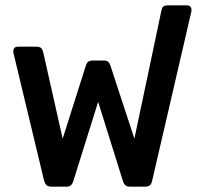

<svg xmlns="http://www.w3.org/2000/svg" viewBox="-20 -700 738 720"><path d="M145 -24 31 -499Q30 -502 30 -508Q30 -525 49 -525H114Q129 -525 134.5 -519.5Q140 -514 143 -500L215 -180L301 -451Q304 -462 309.5 -467.5Q315 -473 327 -473H369Q381 -473 386.5 -467.5Q392 -462 395 -451L484 -180L585 -659Q588 -672 593 -676Q598 -680 613 -680H679Q698 -680 698 -663Q698 -657 697 -654L551 -24Q548 -10 542 -5Q536 0 522 0H468Q457 0 451 -4.5Q445 -9 441 -21L348 -318L255 -21Q251 -9 245 -4.5Q239 0 228 0H174Q161 0 155 -5Q149 -10 145 -24Z"/></svg>

Font: Mitr
Style: Regular
Weight: 400
Designer: Thanarat Vachiruckul
Foundry: Cadson Demak
Version: Version 1.003